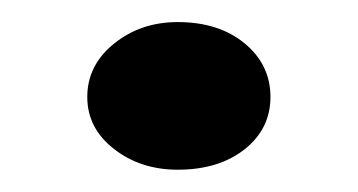

<svg xmlns="http://www.w3.org/2000/svg" viewBox="-20 -417 324 174"><path d="M141.1 -263.2Q107.4 -263.2 83.3 -282Q59.1 -300.8 59.1 -329.1Q59.1 -357.9 83.3 -377.4Q107.4 -397 141.1 -397Q178.2 -397 201.7 -377.7Q225.1 -358.4 225.1 -329.1Q225.1 -300.3 201.7 -281.7Q178.2 -263.2 141.1 -263.2Z"/></svg>

Font: BioRhyme
Style: Regular
Weight: 400
Designer: Aoife Mooney
Foundry: Aoife Mooney Type
Version: Version 1.500;PS 001.500;hotconv 1.0.88;makeotf.lib2.5.64775